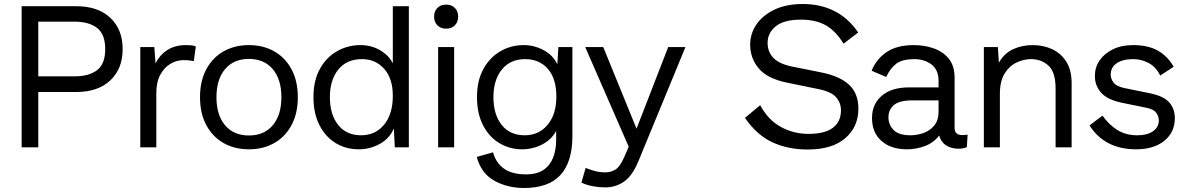

<svg xmlns="http://www.w3.org/2000/svg" viewBox="-20 -735 5909 958"><path d="M361 -704Q469 -704 530.5 -646Q592 -588 592 -490Q592 -392 530.5 -334Q469 -276 361 -276H171V0H88V-704ZM350 -354Q424 -354 464.5 -385Q505 -416 505 -490Q505 -564 464.5 -595.5Q424 -627 350 -627H171V-354Z M680 0V-500H750L756 -418Q776 -460 814.5 -485Q853 -510 909 -510Q920 -510 933.5 -509Q947 -508 957 -503L947 -430Q937 -432 925 -433.5Q913 -435 895 -435Q862 -435 831 -417Q800 -399 780 -362.5Q760 -326 760 -270V0Z M1222 -510Q1293 -510 1348 -479Q1403 -448 1434.5 -389.5Q1466 -331 1466 -250Q1466 -169 1434.5 -110.5Q1403 -52 1348 -21Q1293 10 1222 10Q1151 10 1096 -21Q1041 -52 1009.5 -110.5Q978 -169 978 -250Q978 -331 1009.5 -389.5Q1041 -448 1096 -479Q1151 -510 1222 -510ZM1222 -441Q1146 -441 1103 -390Q1060 -339 1060 -250Q1060 -161 1103 -110Q1146 -59 1222 -59Q1298 -59 1341 -110Q1384 -161 1384 -250Q1384 -339 1341 -390Q1298 -441 1222 -441Z M1770 10Q1706 10 1655 -21Q1604 -52 1574 -110.5Q1544 -169 1544 -250Q1544 -333 1576 -391Q1608 -449 1661.5 -479.5Q1715 -510 1778 -510Q1832 -510 1875.5 -485Q1919 -460 1940 -419V-704H2020V0H1950L1945 -94Q1924 -44 1875 -17Q1826 10 1770 10ZM1782 -60Q1853 -60 1896.5 -113Q1940 -166 1940 -257Q1940 -343 1897 -391.5Q1854 -440 1786 -440Q1710 -440 1668 -388Q1626 -336 1626 -250Q1626 -164 1667 -112Q1708 -60 1782 -60Z M2246 -500V0H2166V-500ZM2206 -712Q2233 -712 2249.5 -695.5Q2266 -679 2266 -652Q2266 -625 2249.5 -608.5Q2233 -592 2206 -592Q2179 -592 2162.5 -608.5Q2146 -625 2146 -652Q2146 -679 2162.5 -695.5Q2179 -712 2206 -712Z M2595 203Q2511 203 2445.5 166Q2380 129 2359 48L2440 25Q2454 77 2494 106Q2534 135 2605 135Q2659 135 2692 112.5Q2725 90 2740 51Q2755 12 2755 -37V-82Q2732 -38 2685 -14Q2638 10 2585 10Q2523 10 2471.5 -21Q2420 -52 2390 -110.5Q2360 -169 2360 -250Q2360 -333 2392 -391Q2424 -449 2477 -479.5Q2530 -510 2593 -510Q2646 -510 2693 -484.5Q2740 -459 2761 -414L2766 -500H2836V-56Q2836 73 2776.5 138Q2717 203 2595 203ZM2598 -60Q2669 -60 2712.5 -112.5Q2756 -165 2756 -253Q2756 -343 2713.5 -391.5Q2671 -440 2600 -440Q2526 -440 2484 -388Q2442 -336 2442 -250Q2442 -164 2483 -112Q2524 -60 2598 -60Z M3000 200Q2971 200 2939.5 194.5Q2908 189 2881 176L2902 103Q2925 112 2949 118.5Q2973 125 3001 125Q3027 125 3050 111.5Q3073 98 3095 48L3117 -3L2900 -500H2990L3156 -93L3314 -500H3400L3166 68Q3136 141 3094.5 170.5Q3053 200 3000 200Z M3985 -715Q4165 -715 4262 -573L4189 -517Q4149 -582 4099 -609.5Q4049 -637 3977 -637Q3892 -637 3851 -604Q3810 -571 3810 -521Q3810 -476 3839 -446Q3868 -416 3932 -403L4081 -373Q4170 -355 4216.5 -312Q4263 -269 4263 -193Q4263 -102 4197.5 -45.5Q4132 11 4010 11Q3912 11 3834 -25Q3756 -61 3697 -147L3773 -210Q3813 -136 3876.5 -101.5Q3940 -67 4014 -67Q4096 -67 4136 -97.5Q4176 -128 4176 -185Q4176 -221 4152.5 -249Q4129 -277 4066 -290L3905 -323Q3808 -343 3765.5 -394Q3723 -445 3723 -512Q3723 -568 3755 -614Q3787 -660 3845.5 -687.5Q3904 -715 3985 -715Z M4663 -331Q4663 -387 4627.5 -413.5Q4592 -440 4542 -440Q4483 -440 4452.5 -417.5Q4422 -395 4402 -351L4329 -382Q4353 -441 4404.5 -475.5Q4456 -510 4539 -510Q4593 -510 4639.5 -493.5Q4686 -477 4714.5 -441.5Q4743 -406 4743 -347V-97Q4743 -61 4781 -61Q4787 -61 4794.5 -61.5Q4802 -62 4808 -63L4804 -1Q4788 7 4762 7Q4727 7 4701 -9.5Q4675 -26 4666 -59Q4639 -23 4595.5 -6.5Q4552 10 4505 10Q4426 10 4378.5 -31.5Q4331 -73 4331 -146Q4331 -216 4380 -257.5Q4429 -299 4516 -299H4663ZM4523 -60Q4555 -60 4587 -71Q4619 -82 4641 -108Q4663 -134 4663 -178V-234H4529Q4468 -234 4440.5 -211Q4413 -188 4413 -150Q4413 -113 4438.5 -86.5Q4464 -60 4523 -60Z M4889 0V-500H4959L4964 -422Q4990 -469 5035 -489.5Q5080 -510 5132 -510Q5186 -510 5230 -489.5Q5274 -469 5300.5 -427Q5327 -385 5327 -320V0H5247V-292Q5247 -375 5211.5 -407.5Q5176 -440 5124 -440Q5088 -440 5052 -423Q5016 -406 4992.5 -368Q4969 -330 4969 -266V0Z M5648 10Q5572 10 5514 -19Q5456 -48 5416 -109L5481 -158Q5512 -114 5554 -87Q5596 -60 5655 -60Q5705 -60 5733.5 -80.5Q5762 -101 5762 -134Q5762 -155 5748.5 -173Q5735 -191 5697 -198L5579 -222Q5506 -237 5474.5 -272Q5443 -307 5443 -356Q5443 -399 5466.5 -433.5Q5490 -468 5533 -489Q5576 -510 5634 -510Q5708 -510 5757 -482.5Q5806 -455 5836 -402L5769 -358Q5748 -401 5711.5 -420.5Q5675 -440 5634 -440Q5582 -440 5552 -419.5Q5522 -399 5522 -363Q5522 -341 5537 -322Q5552 -303 5593 -295L5716 -270Q5786 -256 5814 -224Q5842 -192 5842 -146Q5842 -75 5789.5 -32.5Q5737 10 5648 10Z"/></svg>

Font: Prodigy Sans
Style: Regular
Weight: 400
Designer: Wei Huang
Foundry: Wei Huang
Version: Version 1.003; ttfautohint (v1.8.3)